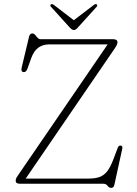

<svg xmlns="http://www.w3.org/2000/svg" viewBox="-20 -890 662 930"><path d="M537.5 -658 104.5 -25H409Q441 -25 462.5 -32.8Q484 -40.5 499.8 -61Q515.5 -81.5 530 -120.5L550.5 -174.5Q555 -186 564.5 -185Q575 -183.5 572 -168.5L534 5Q531 20 519 20Q508 20 501 10Q494 0 480.5 0H76.5Q56 0 56 -14.5Q56 -22 59.2 -28Q62.5 -34 67 -40.5L501.5 -675H218.5Q188.5 -675 166.5 -659.8Q144.5 -644.5 131.5 -609L113 -557.5Q106 -538 92.5 -541Q80.5 -543 85 -562.5L120.5 -711.5Q124.5 -728 136.5 -728Q144 -728 150 -721Q156 -714 162.2 -707Q168.5 -700 177.5 -700H528.5Q549 -700 549 -685Q549 -675 537.5 -658ZM356.5 -756Q346.5 -744.5 338.5 -744.5Q329 -744.5 318.5 -756L227.5 -856.5Q220 -864.5 227 -869Q232 -872 240.5 -866.5L337.5 -792L435 -866.5Q443 -872 448 -869Q454.5 -864.5 447.5 -856.5Z"/></svg>

Font: Fraunces 9pt S050 Thin
Style: Regular
Weight: 100
Version: Version 1.000; ttfautohint (v1.8.3)